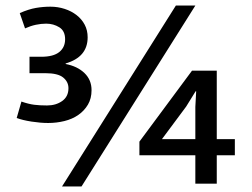

<svg xmlns="http://www.w3.org/2000/svg" viewBox="-20 -660 905 690"><path d="M203 10 612 -640H682L273 10ZM670 -406H759V-160H824V-102H759V0H682V-102H481V-151ZM649 -277 562 -160H682V-276L685 -332H683ZM51 -613Q83 -627 109 -631.5Q135 -636 161 -636Q188 -636 212.5 -628Q237 -620 255.5 -605.5Q274 -591 284.5 -571Q295 -551 295 -526Q295 -455 216 -432V-430Q258 -422 283.5 -397.5Q309 -373 309 -336Q309 -306 296 -284Q283 -262 261.5 -247Q240 -232 211.5 -225Q183 -218 153 -218Q126 -218 93.5 -223Q61 -228 40 -236L57 -295Q83 -286 103 -283.5Q123 -281 149 -281Q181 -281 203.5 -297Q226 -313 226 -343Q226 -366 207 -381.5Q188 -397 143 -397H86V-456H128Q172 -456 193 -473Q214 -490 214 -519Q214 -549 193 -562Q172 -575 146 -575Q128 -575 109 -571Q90 -567 70 -558Z"/></svg>

Font: Mukta Malar Medium
Style: Regular
Weight: 500
Designer: Aadarsh Rajan, Girish Dalvi, Yashodeep Gholap
Foundry: Ek Type
Version: Version 2.538;PS 1.000;hotconv 16.6.51;makeotf.lib2.5.65220;